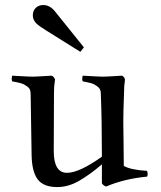

<svg xmlns="http://www.w3.org/2000/svg" viewBox="-20 -737 648 771"><path d="M28.8 -433.1Q46.4 -432.1 64 -431.2Q81.5 -430.2 91.8 -429.7Q102.1 -429.2 110.8 -429.2Q118.2 -429.2 127.9 -429.7Q137.7 -430.2 154.5 -431.2Q171.4 -432.1 187 -433.1Q195.8 -430.2 201.2 -418Q200.7 -414.1 199.5 -406.5Q198.2 -398.9 197.5 -388.4Q196.8 -377.9 196.8 -362.8L195.8 -130.9Q195.8 -43 249 -43Q298.3 -43 389.2 -107.9Q389.2 -253.4 384.8 -362.8Q384.8 -371.6 381.3 -378.4Q377.9 -385.3 370.8 -390.1Q363.8 -395 358.2 -398.2Q352.5 -401.4 341.8 -404.1Q331.1 -406.7 326.7 -407.5Q322.3 -408.2 312 -410.2Q310.1 -418 310.1 -421.9Q310.1 -425.3 312 -433.1Q329.1 -432.1 346.9 -431.2Q364.7 -430.2 375 -429.7Q385.3 -429.2 394 -429.2Q401.4 -429.2 411.1 -429.7Q420.9 -430.2 437.7 -431.2Q454.6 -432.1 470.2 -433.1Q472.7 -431.6 474.4 -430.4Q476.1 -429.2 477.3 -427.5Q478.5 -425.8 479 -425Q479.5 -424.3 480.5 -421.6Q481.4 -418.9 481.9 -418Q478 -391.6 478 -362.8Q475.1 -291 475.1 -246.1Q475.1 -222.7 476.1 -167.5Q477.1 -112.3 477.1 -70.8Q504.9 -54.7 570.8 -50.8Q573.2 -38.6 573.2 -38.1Q573.2 -35.2 570.8 -27.8Q478.5 -19 405.8 12.2Q393.1 6.8 389.2 -1V-77.1Q340.3 -35.2 297.1 -10.5Q253.9 14.2 210 14.2Q154.3 14.2 131.1 -17.1Q107.9 -48.3 106.9 -115.2L103 -362.8Q102.1 -374 98.9 -379.6Q95.7 -385.3 88.6 -390.1Q81.5 -395 75.7 -398.2Q69.8 -401.4 59.1 -404.1Q48.3 -406.7 43.9 -407.5Q39.6 -408.2 28.8 -410.2Q26.9 -418 26.9 -421.9Q26.9 -425.3 28.8 -433.1ZM198.7 -693.8 316.9 -546.9 302.7 -528.8 164.6 -615.2Q136.7 -632.8 129.9 -639.2Q111.8 -654.8 111.8 -674.8Q111.8 -693.8 123.5 -705.3Q135.3 -716.8 153.8 -716.8Q178.7 -716.8 198.7 -693.8Z"/></svg>

Font: Jacques Francois
Style: Regular
Weight: 400
Designer: Manvel Shmavonyan, Alexei Vanyashin
Foundry: Cyreal (www.cyreal.org)
Version: Version 1.003